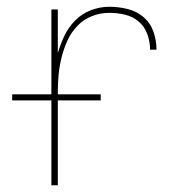

<svg xmlns="http://www.w3.org/2000/svg" viewBox="-20 -548 540 568"><path d="M132 0V-520H151V-391Q159 -418 171 -443Q183 -468 203 -488Q223 -508 249.5 -518Q276 -528 303 -528Q330 -528 357 -521.5Q384 -515 404.5 -497.5Q425 -480 434 -454Q443 -428 443 -401H424Q424 -424 416 -446.5Q408 -469 390.5 -484Q373 -499 350 -504.5Q327 -510 303 -510Q277 -510 252.5 -500.5Q228 -491 209.5 -472Q191 -453 180 -429Q169 -405 162.5 -379.5Q156 -354 153.5 -328Q151 -302 151 -276V0ZM16 -251V-269H278V-251Z"/></svg>

Font: Iosevka Thin
Style: Regular
Weight: 100
Monospace: yes
Designer: Belleve Invis
Foundry: Belleve Invis
Version: Version 32.5.0; ttfautohint (v1.8.4)